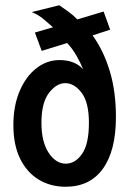

<svg xmlns="http://www.w3.org/2000/svg" viewBox="-20 -698 490 732"><path d="M230 14Q173 14 128 -13Q83 -40 57 -92.5Q31 -145 31 -221Q31 -295 55 -351Q79 -407 119 -438Q159 -469 207 -469Q265 -469 297 -434Q286 -461 270.5 -487.5Q255 -514 236 -534L139 -504L113 -574L182 -594Q163 -611 145 -626Q127 -641 101 -652L206 -678Q225 -665 241.5 -653Q258 -641 275 -624L375 -654L400 -585L333 -563Q375 -505 398.5 -427Q422 -349 422 -252Q422 -124 372.5 -55Q323 14 230 14ZM231 -74Q267 -74 293 -111.5Q319 -149 319 -230Q319 -308 291 -344.5Q263 -381 229 -381Q195 -381 166.5 -343.5Q138 -306 138 -230Q138 -157 165.5 -115.5Q193 -74 231 -74Z"/></svg>

Font: Inconsolata SemiCondensed Bold
Style: Regular
Weight: 700
Width: 4
Monospace: yes
Designer: Raph Levien, Cyreal, Brenton Simpson
Foundry: Raph Levien, Cyreal, Google
Version: Version 3.001; ttfautohint (v1.8.2.53-6de2)